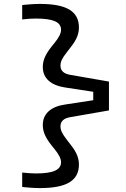

<svg xmlns="http://www.w3.org/2000/svg" viewBox="-20 -821 640 978"><path d="M185 137Q162 137 139.2 135.5Q116.5 134 93 131.5V58Q111.5 60 129.5 61.2Q147.5 62.5 163.5 62.5Q229 62.5 260 48.5Q291 34.5 291 5.5Q291 -8 283 -24.2Q275 -40.5 257.5 -62L245 -77.5Q219.5 -109 208.8 -133.8Q198 -158.5 198 -184Q198 -226.5 227 -253.5Q256 -280.5 311 -288.5L455 -310.5V-353.5L311 -375.5Q256 -384 227 -410.8Q198 -437.5 198 -480Q198 -505.5 208.8 -530.2Q219.5 -555 245 -586.5L257.5 -602Q275 -623.5 283 -639.8Q291 -656 291 -669.5Q291 -699 260 -712.8Q229 -726.5 163.5 -726.5Q147.5 -726.5 129.5 -725.5Q111.5 -724.5 93 -722V-795.5Q116.5 -798 139.2 -799.5Q162 -801 185 -801Q285.5 -801 333.8 -771.8Q382 -742.5 382 -681.5Q382 -657 373.2 -634.8Q364.5 -612.5 345.5 -587.5L319 -553Q302 -531.5 295 -516.5Q288 -501.5 288 -487Q288 -448.5 336.5 -440L535 -405.5V-258.5L336.5 -224Q288 -215.5 288 -177Q288 -163 295 -148Q302 -133 319 -111L345.5 -76.5Q364.5 -51.5 373.2 -29.2Q382 -7 382 17.5Q382 78.5 333.8 107.8Q285.5 137 185 137Z"/></svg>

Font: Google Sans Code
Style: Regular
Weight: 400
Monospace: yes
Designer: Google Sans Code Authors
Foundry: Google LLC
Version: Version 6.000